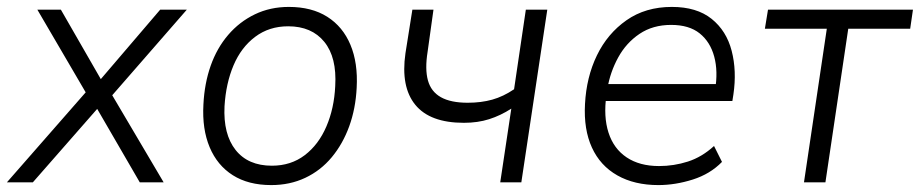

<svg xmlns="http://www.w3.org/2000/svg" viewBox="-28 -527 2659 555"><path d="M-8 0 231 -273 232 -239 80 -499H148L267 -292H258L435 -499H512L288 -242L285 -271L445 0H376L249 -219L258 -218L67 0Z M756 8Q690 8 645 -20.5Q600 -49 578 -101.5Q556 -154 560 -225Q563 -286 581 -337Q599 -388 631.5 -426Q664 -464 708.5 -485.5Q753 -507 807 -507Q873 -507 918 -478.5Q963 -450 985 -397.5Q1007 -345 1003 -273Q1000 -213 981.5 -162Q963 -111 931 -72.5Q899 -34 854.5 -13Q810 8 756 8ZM758 -48Q813 -48 853 -78.5Q893 -109 915.5 -161.5Q938 -214 941 -278Q946 -361 909.5 -406Q873 -451 805 -451Q750 -451 709.5 -420.5Q669 -390 647 -338Q625 -286 621 -220Q617 -139 653 -93.5Q689 -48 758 -48Z M1418 0 1450 -213Q1419 -193 1386 -182.5Q1353 -172 1313 -172Q1215 -172 1172.5 -224Q1130 -276 1144 -373L1164 -499H1225L1208 -377Q1200 -327 1209 -294.5Q1218 -262 1246.5 -246Q1275 -230 1324 -230Q1363 -230 1395 -239Q1427 -248 1458 -269L1492 -499H1554L1479 0Z M1875 8Q1806 8 1756.5 -20Q1707 -48 1683 -100.5Q1659 -153 1663 -226Q1667 -304 1697.5 -367Q1728 -430 1783 -468.5Q1838 -507 1914 -507Q1986 -507 2029 -472.5Q2072 -438 2087 -380Q2102 -322 2092 -254L2089 -235H1706L1714 -284H2060L2039 -267Q2048 -321 2036.5 -363.5Q2025 -406 1994.5 -430.5Q1964 -455 1912 -455Q1859 -455 1820.5 -429Q1782 -403 1759 -361Q1736 -319 1728 -272L1725 -252Q1716 -190 1731 -143.5Q1746 -97 1783.5 -72Q1821 -47 1877 -47Q1920 -47 1960.5 -60Q2001 -73 2036 -105L2059 -59Q2025 -24 1974.5 -8Q1924 8 1875 8Z M2296 0 2362 -444H2183L2192 -499H2611L2603 -444H2424L2358 0Z"/></svg>

Font: Nunitoga
Style: Light Italic
Weight: 300
Italic angle: -9°
Designer: Vernon Adams
Foundry: Vernon Adams
Version: Version 1.0